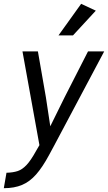

<svg xmlns="http://www.w3.org/2000/svg" viewBox="-53 -765 567 1008"><path d="M204 50Q170 113 136.5 151Q103 189 62.5 206Q22 223 -33 223L-19 142Q16 141 40 133Q64 125 86.5 101Q109 77 136 28L154 -3L65 -495H146L188 -254L211 -102L286 -254L409 -495H494L231 0ZM330 -579H254L373 -745L450 -709Z"/></svg>

Font: Inria Sans
Style: Italic
Weight: 400
Italic angle: -10°
Designer: Black Foundry Team
Foundry: Black Foundry
Version: Version 1.2; ttfautohint (v1.8.3)